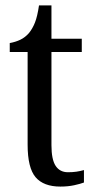

<svg xmlns="http://www.w3.org/2000/svg" viewBox="-20 -679 349 709"><path d="M203 10Q141 10 111.5 -24.5Q82 -59 82 -145V-487H16V-520Q38 -524 55.5 -532.5Q73 -541 87 -557Q100 -573 109 -595.5Q118 -618 124 -659H170V-536H282V-487H170V-143Q170 -90 185.5 -66.5Q201 -43 231 -43Q248 -43 262 -45Q276 -47 290 -51V-5Q277 0 254 5Q231 10 203 10Z"/></svg>

Font: Noto Serif Hebrew Condensed
Style: Regular
Weight: 400
Width: 3
Designer: Monotype Design Team
Foundry: Monotype Imaging Inc.
Version: Version 2.004; ttfautohint (v1.8.4.7-5d5b)